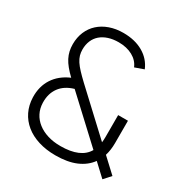

<svg xmlns="http://www.w3.org/2000/svg" viewBox="-172 -873 989 1027"><g transform="rotate(30 323.0 -359.0)"><path d="M516 -70Q486.5 -29 435 -7Q383.5 15 308.5 15Q251 15 203.8 0.2Q156.5 -14.5 122.8 -42Q89 -69.5 70.2 -108Q51.5 -146.5 50 -193.5Q48 -260.5 80.2 -310.2Q112.5 -360 175 -387Q152.5 -408.5 136.8 -427.8Q121 -447 111.2 -466Q101.5 -485 97 -504.8Q92.5 -524.5 92.5 -547Q92.5 -589 107.2 -623.8Q122 -658.5 149 -683Q176 -707.5 214 -721Q252 -734.5 298 -734.5Q369.5 -734.5 420.5 -705Q471.5 -675.5 493.5 -622.5L438.5 -603Q424 -638.5 387.5 -658.5Q351 -678.5 301 -678.5Q266.5 -678.5 238.8 -669.5Q211 -660.5 191.5 -643.8Q172 -627 161.8 -602.8Q151.5 -578.5 151.5 -548.5Q151.5 -529.5 156.2 -513Q161 -496.5 172.2 -479.2Q183.5 -462 201.8 -442.5Q220 -423 246.5 -398L490.5 -170.5Q491.5 -179 492 -187.5Q492.5 -196 492.5 -205V-339.5H553V-202Q553 -180 550.2 -160.2Q547.5 -140.5 542 -123L629 -42L591 0ZM307 -41.5Q431.5 -41.5 471.5 -111.5L221 -344.5Q165.5 -328.5 137.2 -290Q109 -251.5 110.5 -195.5Q111.5 -160.5 126 -132.2Q140.5 -104 166.5 -83.8Q192.5 -63.5 228.2 -52.5Q264 -41.5 307 -41.5Z"/></g></svg>

Font: Vela Sans Light
Style: Regular
Weight: 300
Designer: Principal design: Mikhail Sharanda - project Manrope.
Design modification: Ravid Balaliev
Foundry: Mikhail Sharanda
Version: Version 1.001